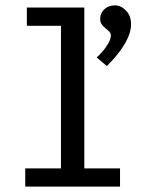

<svg xmlns="http://www.w3.org/2000/svg" viewBox="-20 -695 540 715"><path d="M74 0V-68H207V-599H80V-667H294V-68H427V0ZM378 -449 340 -481Q364 -503 378.5 -525.5Q393 -548 393 -563Q393 -573 383 -581Q373 -589 363 -599Q353 -609 353 -624Q353 -646 368.5 -660.5Q384 -675 408 -675Q431 -675 449.5 -655.5Q468 -636 468 -605Q468 -539 378 -449Z"/></svg>

Font: Inconsolata Medium
Style: Regular
Weight: 500
Monospace: yes
Designer: Raph Levien, Cyreal, Brenton Simpson
Foundry: Raph Levien, Cyreal, Google
Version: Version 3.001; ttfautohint (v1.8.2.53-6de2)